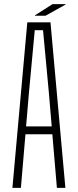

<svg xmlns="http://www.w3.org/2000/svg" viewBox="-20 -908 376 928"><path d="M40 0 112 -800H224L296 0H255L233 -259H103L81 0ZM106 -297H230L216 -462L188 -762H148L120 -461ZM149 -832V-834L234 -888H297V-886L200 -832Z"/></svg>

Font: Big Shoulders Text Thin
Style: Regular
Weight: 100
Designer: Patric King
Foundry: XO Type Co
Version: Version 1.000; ttfautohint (v1.8.2)